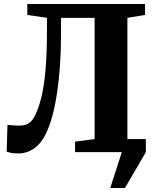

<svg xmlns="http://www.w3.org/2000/svg" viewBox="-20 -763 785 963"><path d="M533 180 591 0 588 -65.5H711.5V0Q694.5 30 675 63.2Q655.5 96.5 637.5 127Q619.5 157.5 606.5 180ZM73.5 6.5Q48 6.5 37 4.2Q26 2 13.5 -2L17.5 -137Q34.5 -135 46.5 -134Q58.5 -133 78 -133Q92.5 -133 106 -136.5Q119.5 -140 132.5 -151.2Q145.5 -162.5 157 -186.5Q174 -221 187.2 -274Q200.5 -327 208 -408.8Q215.5 -490.5 215.5 -610.5V-673.5L117 -688V-743H707.5V-688L619 -673.5V-64.5L711.5 -52.5V0H356.5V-52.5L454.5 -65.5V-673.5H286V-588Q286 -509 281 -436Q276 -363 266.5 -299.2Q257 -235.5 243 -183.2Q229 -131 210.5 -93Q186.5 -43 150.5 -18.2Q114.5 6.5 73.5 6.5Z"/></svg>

Font: Merriweather 48pt ExtraBold
Style: Regular
Weight: 800
Version: Version 2.100